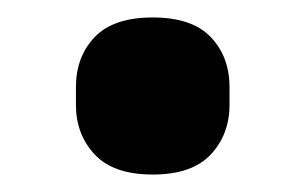

<svg xmlns="http://www.w3.org/2000/svg" viewBox="-20 -189 350 220"><path d="M155 11Q110 11 88.5 -12Q67 -35 67 -69V-89Q67 -124 88.5 -146.5Q110 -169 155 -169Q200 -169 221.5 -146.5Q243 -124 243 -89V-69Q243 -35 221.5 -12Q200 11 155 11Z"/></svg>

Font: IBM Plex Sans Var
Style: Regular
Weight: 400
Designer: Mike Abbink, Paul van der Laan, Pieter van Rosmalen
Foundry: Bold Monday
Version: Version 3.000